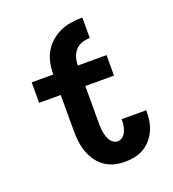

<svg xmlns="http://www.w3.org/2000/svg" viewBox="-137 -855 874 969"><g transform="rotate(-20 300.0 -371.0)"><path d="M370 8Q341 8 313 1Q285 -6 261.5 -22.5Q238 -39 221.5 -63Q205 -87 195.5 -114Q186 -141 182.5 -169.5Q179 -198 179 -226V-420H63V-530H179Q179 -561 185 -591Q191 -621 206 -648Q221 -675 244.5 -695.5Q268 -716 296 -728.5Q324 -741 354 -745.5Q384 -750 415 -750V-640Q393 -640 372.5 -633Q352 -626 337.5 -610Q323 -594 317 -573Q311 -552 311 -530H465V-420H311V-226Q311 -214 311.5 -201Q312 -188 314 -175.5Q316 -163 319.5 -151Q323 -139 329.5 -128Q336 -117 346.5 -109.5Q357 -102 370 -102Q385 -102 397 -112Q409 -122 415 -136Q421 -150 423.5 -165Q426 -180 426 -195Q426 -196 426 -197.5Q426 -199 426 -200H558Q558 -198 558 -195Q558 -192 558 -189Q558 -163 553 -137.5Q548 -112 537 -89Q526 -66 508.5 -46.5Q491 -27 468.5 -14.5Q446 -2 420.5 3Q395 8 370 8Z"/></g></svg>

Font: Iosevka Curly Slab XBdEx
Style: Regular
Weight: 800
Width: 7
Monospace: yes
Designer: Belleve Invis
Foundry: Belleve Invis
Version: Version 11.0.0; ttfautohint (v1.8.3)